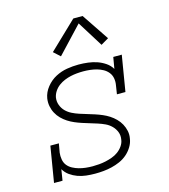

<svg xmlns="http://www.w3.org/2000/svg" viewBox="-113 -841 825 938"><g transform="rotate(-15 300.0 -372.0)"><path d="M253 8Q230 8 207.5 5.5Q185 3 164.5 -4.5Q144 -12 126.5 -24.5Q109 -37 98 -56L89 0H46L76 -181H119L111 -136Q109 -119 112 -101.5Q115 -84 125 -71.5Q135 -59 150 -51Q165 -43 181 -38.5Q197 -34 214.5 -32Q232 -30 250 -30Q266 -30 283 -31.5Q300 -33 316 -36.5Q332 -40 349 -46Q366 -52 380.5 -62.5Q395 -73 405.5 -88Q416 -103 418 -119Q422 -140 415 -158Q408 -176 394.5 -189.5Q381 -203 364 -211Q347 -219 328.5 -225Q310 -231 291.5 -236.5Q273 -242 254.5 -248Q236 -254 218.5 -261.5Q201 -269 185.5 -279Q170 -289 156.5 -302.5Q143 -316 134 -333Q125 -350 121.5 -369Q118 -388 121 -408Q126 -438 146.5 -463.5Q167 -489 194.5 -503.5Q222 -518 252 -523Q282 -528 311 -528Q335 -528 359 -525Q383 -522 404.5 -514.5Q426 -507 445 -494Q464 -481 475 -462L485 -520H528L498 -339H455L462 -384Q465 -401 462 -418Q459 -435 448.5 -448Q438 -461 423.5 -469Q409 -477 393 -481.5Q377 -486 359.5 -488Q342 -490 325 -490Q309 -490 292.5 -488.5Q276 -487 260.5 -483.5Q245 -480 229 -473.5Q213 -467 199 -456.5Q185 -446 175.5 -431.5Q166 -417 163 -401Q160 -381 167 -362.5Q174 -344 187 -331Q200 -318 217 -309.5Q234 -301 252.5 -295Q271 -289 289.5 -283.5Q308 -278 326.5 -272Q345 -266 362.5 -258.5Q380 -251 395.5 -241Q411 -231 424.5 -217.5Q438 -204 447 -187.5Q456 -171 460 -152Q464 -133 460 -113Q457 -92 445 -72.5Q433 -53 416 -38.5Q399 -24 378.5 -15Q358 -6 337 -1Q316 4 295 6Q274 8 253 8ZM239 -589 206 -619 345 -752H392L484 -615L445 -592L364 -722Z"/></g></svg>

Font: Iosevka Etoile XLtObl
Style: Regular
Weight: 200
Italic angle: -9°
Designer: Belleve Invis
Foundry: Belleve Invis
Version: Version 15.5.2; ttfautohint (v1.8.4)